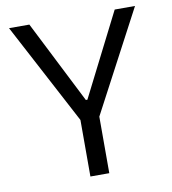

<svg xmlns="http://www.w3.org/2000/svg" viewBox="-79 -762 744 831"><g transform="rotate(-10 293.0 -346.5)"><path d="M251.5 0H334.5V-248.5L569.8 -693.4H480.5L296.4 -329.6H289.6L105.5 -693.4H16.1L251.5 -248.5Z"/></g></svg>

Font: Cascadia Code SemiLight
Style: Regular
Weight: 350
Monospace: yes
Designer: Aaron Bell
Foundry: Saja Typeworks
Version: Version 2404.023